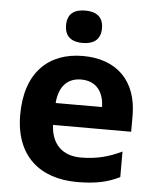

<svg xmlns="http://www.w3.org/2000/svg" viewBox="-54 -806 699 862"><g transform="rotate(5 295.5 -375.0)"><path d="M296 -760C251 -760 215 -743 215 -687C215 -632 251 -614 296 -614C340 -614 377 -632 377 -687C377 -743 340 -760 296 -760ZM303 -556C149 -556 45 -460 45 -269C45 -80 161 10 325 10C409 10 463 -2 517 -29V-144C456 -115 402 -101 332 -101C248 -101 199 -152 196 -236H548V-308C548 -467 454 -556 303 -556ZM304 -450C374 -450 407 -401 408 -335H199C205 -414 246 -450 304 -450Z"/></g></svg>

Font: Noto Sans Javanese
Style: Bold
Weight: 700
Designer: Monotype Design Team
Foundry: Monotype Imaging Inc.
Version: Version 2.005